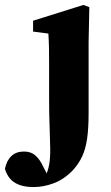

<svg xmlns="http://www.w3.org/2000/svg" viewBox="-116 -521 449 778"><path d="M20 237Q-14 237 -38 228Q-62 219 -76 202Q-90 185 -96 163Q-89 129 -69.5 111Q-50 93 -19 93Q9 93 27 108.5Q45 124 59 154L86 207L81 210H70L67 193Q73 182 76.5 172.5Q80 163 83 147Q88 120 87.5 81Q87 42 85 -7.5Q83 -57 83 -116V-261Q83 -300 82.5 -327.5Q82 -355 80 -385L18 -393V-437L222 -501L246 -492L243 -349V-61Q243 -1 237 40.5Q231 82 217.5 111.5Q204 141 181 167Q145 205 103 221Q61 237 20 237Z"/></svg>

Font: Source Serif 4 18pt
Style: Bold
Weight: 700
Designer: Frank Grießhammer
Foundry: Adobe Systems Incorporated
Version: Version 4.004;hotconv 1.0.116;makeotfexe 2.5.65601